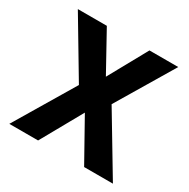

<svg xmlns="http://www.w3.org/2000/svg" viewBox="-129 -661 768 780"><g transform="rotate(30 255.0 -271.5)"><path d="M178 -278 12 0H147L255 -193L363 0H498L332 -277L491 -543H356L256 -362L156 -543H20Z"/></g></svg>

Font: Noto Sans Myanmar UI SemiCondensed SemiBold
Style: Regular
Weight: 600
Width: 4
Designer: Monotype Design Team
Foundry: Monotype Imaging Inc.
Version: Version 2.103